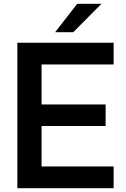

<svg xmlns="http://www.w3.org/2000/svg" viewBox="-20 -987 659 1007"><path d="M576 0H71V-763H576V-649H198V-439H534V-326H198V-114H576ZM364 -818H269L385 -967H512Z"/></svg>

Font: Open Sauce Sans SemiBold
Style: Regular
Weight: 600
Designer: Alfredo Marco Pradil
Foundry: Creative Sauce Fz LLC
Version: Version 1.477